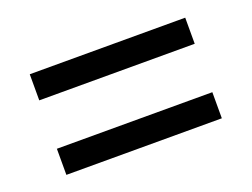

<svg xmlns="http://www.w3.org/2000/svg" viewBox="-56 -596 625 477"><g transform="rotate(-20 257.0 -357.0)"><path d="M51 -421H462V-490H51ZM51 -224H462V-293H51Z"/></g></svg>

Font: Noto Serif Myanmar SemiCondensed
Style: Bold
Weight: 700
Width: 4
Designer: Ben Mitchell and the Monotype Design Team
Foundry: Monotype Imaging Inc.
Version: Version 2.106